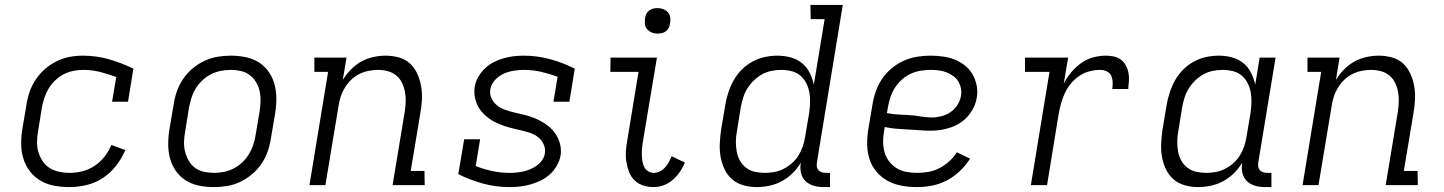

<svg xmlns="http://www.w3.org/2000/svg" viewBox="-20 -755 5890 783"><path d="M263 8Q232 8 202 2.5Q172 -3 146.5 -17.5Q121 -32 103 -55Q85 -78 76 -106Q67 -134 66.5 -165.5Q66 -197 71 -228L88 -328Q92 -355 101 -381Q110 -407 126 -431Q142 -455 164 -474Q186 -493 211.5 -505.5Q237 -518 264 -523Q291 -528 318 -528Q374 -528 425.5 -513Q477 -498 524 -475L502 -340H437L454 -441Q422 -453 388.5 -461.5Q355 -470 320 -470Q300 -470 279.5 -466Q259 -462 240.5 -452.5Q222 -443 206 -428Q190 -413 179 -395Q168 -377 161.5 -357.5Q155 -338 151 -318L135 -218Q131 -197 131 -175Q131 -153 137 -133.5Q143 -114 154.5 -97Q166 -80 183 -69.5Q200 -59 221 -54.5Q242 -50 264 -50Q290 -50 316 -56.5Q342 -63 365.5 -78.5Q389 -94 406.5 -116.5Q424 -139 434 -164L491 -143Q477 -110 454 -80Q431 -50 400 -29.5Q369 -9 333.5 -0.5Q298 8 263 8Z M852 8Q821 8 791.5 2Q762 -4 738 -19Q714 -34 697.5 -57.5Q681 -81 673.5 -109Q666 -137 666 -167Q666 -197 671 -228L688 -328Q692 -355 701 -381.5Q710 -408 726 -432Q742 -456 764.5 -475Q787 -494 813.5 -506.5Q840 -519 867 -523.5Q894 -528 921 -528Q952 -528 981.5 -522Q1011 -516 1035 -501Q1059 -486 1075.5 -462.5Q1092 -439 1099.5 -411Q1107 -383 1107 -353Q1107 -323 1102 -292L1085 -192Q1081 -165 1072 -138.5Q1063 -112 1047 -88Q1031 -64 1008.5 -45Q986 -26 960 -13.5Q934 -1 906.5 3.5Q879 8 852 8ZM853 -50Q873 -50 893 -54Q913 -58 932 -67.5Q951 -77 967 -92Q983 -107 994 -124.5Q1005 -142 1012 -162Q1019 -182 1022 -202L1039 -302Q1042 -323 1042.5 -344Q1043 -365 1038.5 -384.5Q1034 -404 1023.5 -421Q1013 -438 997.5 -449.5Q982 -461 962 -465.5Q942 -470 921 -470Q901 -470 880.5 -466Q860 -462 841 -452.5Q822 -443 806 -428Q790 -413 779 -395.5Q768 -378 761.5 -358Q755 -338 751 -318L735 -218Q731 -197 730.5 -176Q730 -155 735 -135.5Q740 -116 750 -99Q760 -82 775.5 -70.5Q791 -59 811.5 -54.5Q832 -50 853 -50Z M1242 0 1318 -462H1262V-520H1393L1378 -429Q1392 -452 1411 -471.5Q1430 -491 1453.5 -504Q1477 -517 1502.5 -522.5Q1528 -528 1552 -528Q1581 -528 1607.5 -520.5Q1634 -513 1652.5 -495.5Q1671 -478 1682 -453.5Q1693 -429 1697.5 -402.5Q1702 -376 1700.5 -348Q1699 -320 1694 -292L1655 -58H1711L1712 0H1581L1631 -302Q1634 -322 1634.5 -342.5Q1635 -363 1631 -382.5Q1627 -402 1618.5 -419Q1610 -436 1595 -448Q1580 -460 1560.5 -465Q1541 -470 1521 -470Q1502 -470 1482.5 -466Q1463 -462 1445 -453Q1427 -444 1412.5 -430Q1398 -416 1387 -398.5Q1376 -381 1370 -362.5Q1364 -344 1361 -325L1307 0Z M2059 8Q2002 8 1949 -6.5Q1896 -21 1849 -45L1873 -187H1938L1920 -78Q1952 -65 1987 -57.5Q2022 -50 2059 -50Q2073 -50 2087 -51.5Q2101 -53 2115 -56Q2129 -59 2143 -65Q2157 -71 2169.5 -80Q2182 -89 2191 -102Q2200 -115 2202 -129Q2205 -148 2197.5 -165.5Q2190 -183 2176 -194.5Q2162 -206 2144.5 -212Q2127 -218 2109 -222.5Q2091 -227 2073 -231Q2055 -235 2037.5 -241Q2020 -247 2003 -255Q1986 -263 1972 -273.5Q1958 -284 1946 -297.5Q1934 -311 1926.5 -327.5Q1919 -344 1916 -362.5Q1913 -381 1916 -401Q1919 -421 1930 -440.5Q1941 -460 1957 -475.5Q1973 -491 1992.5 -501Q2012 -511 2032.5 -517Q2053 -523 2073.5 -525.5Q2094 -528 2115 -528Q2171 -528 2224 -513.5Q2277 -499 2324 -475L2302 -340H2237L2254 -442Q2221 -454 2187 -462Q2153 -470 2116 -470Q2096 -470 2074.5 -466.5Q2053 -463 2034 -454.5Q2015 -446 1999 -429Q1983 -412 1980 -392Q1976 -372 1984 -355Q1992 -338 2005.5 -326.5Q2019 -315 2036.5 -308.5Q2054 -302 2072 -297.5Q2090 -293 2108.5 -289Q2127 -285 2144.5 -279Q2162 -273 2178 -265Q2194 -257 2209 -246.5Q2224 -236 2235.5 -222.5Q2247 -209 2255 -192.5Q2263 -176 2266 -157.5Q2269 -139 2266 -120Q2262 -99 2250.5 -79Q2239 -59 2222.5 -44Q2206 -29 2185.5 -19Q2165 -9 2144 -3Q2123 3 2101.5 5.5Q2080 8 2059 8Z M2646 8Q2624 8 2603.5 1.5Q2583 -5 2568 -19.5Q2553 -34 2545.5 -53.5Q2538 -73 2534.5 -94.5Q2531 -116 2532.5 -138Q2534 -160 2538 -182L2584 -462H2469L2470 -520H2659L2601 -173Q2599 -160 2598 -147Q2597 -134 2597.5 -121.5Q2598 -109 2600 -96.5Q2602 -84 2607.5 -73.5Q2613 -63 2623.5 -56.5Q2634 -50 2646 -50Q2659 -50 2671 -56Q2683 -62 2692 -72Q2701 -82 2707.5 -94Q2714 -106 2719 -118L2773 -92Q2765 -72 2752.5 -54Q2740 -36 2723.5 -21.5Q2707 -7 2686.5 0.5Q2666 8 2646 8ZM2662 -618Q2649 -618 2638 -622.5Q2627 -627 2619 -636Q2611 -645 2610 -657.5Q2609 -670 2611 -683Q2612 -691 2616.5 -699.5Q2621 -708 2628.5 -713Q2636 -718 2644.5 -720Q2653 -722 2661 -722Q2674 -722 2685.5 -717.5Q2697 -713 2704.5 -704Q2712 -695 2713.5 -682.5Q2715 -670 2712 -657Q2711 -649 2706.5 -640.5Q2702 -632 2695 -627Q2688 -622 2679 -620Q2670 -618 2662 -618Z M3066 8Q3038 8 3011.5 0.5Q2985 -7 2965.5 -24Q2946 -41 2934.5 -65.5Q2923 -90 2918.5 -116.5Q2914 -143 2915.5 -171.5Q2917 -200 2921 -228L2938 -328Q2942 -353 2950.5 -378.5Q2959 -404 2972 -427.5Q2985 -451 3005 -471Q3025 -491 3049 -504Q3073 -517 3099 -522.5Q3125 -528 3151 -528Q3178 -528 3204 -521Q3230 -514 3250 -498Q3270 -482 3281.5 -459Q3293 -436 3299 -410L3343 -677H3286L3285 -735H3417L3312 -96Q3310 -86 3311 -77Q3312 -68 3317.5 -61.5Q3323 -55 3331.5 -52.5Q3340 -50 3349 -50H3365V8H3339Q3318 8 3298.5 2.5Q3279 -3 3265 -16.5Q3251 -30 3246.5 -50.5Q3242 -71 3246 -92Q3232 -68 3212 -48.5Q3192 -29 3168 -16Q3144 -3 3117.5 2.5Q3091 8 3066 8ZM3099 -50Q3118 -50 3137.5 -53.5Q3157 -57 3175 -66Q3193 -75 3209 -89Q3225 -103 3236 -120.5Q3247 -138 3253.5 -157Q3260 -176 3263 -195L3280 -295Q3283 -316 3283.5 -337.5Q3284 -359 3280.5 -379Q3277 -399 3267.5 -417Q3258 -435 3243 -447.5Q3228 -460 3207.5 -465Q3187 -470 3166 -470Q3147 -470 3126.5 -466Q3106 -462 3088 -452Q3070 -442 3054.5 -427Q3039 -412 3028 -394.5Q3017 -377 3011 -357.5Q3005 -338 3001 -318L2985 -218Q2981 -198 2981 -177Q2981 -156 2984.5 -136.5Q2988 -117 2997.5 -100Q3007 -83 3022.5 -71Q3038 -59 3058 -54.5Q3078 -50 3099 -50Z M3720 8Q3688 8 3657.5 2.5Q3627 -3 3601 -17Q3575 -31 3555.5 -53.5Q3536 -76 3526.5 -104.5Q3517 -133 3516.5 -164.5Q3516 -196 3521 -228L3538 -328Q3542 -355 3551.5 -382Q3561 -409 3577 -433Q3593 -457 3616.5 -476.5Q3640 -496 3666 -507.5Q3692 -519 3719.5 -523.5Q3747 -528 3774 -528Q3800 -528 3825.5 -524.5Q3851 -521 3873.5 -512Q3896 -503 3915 -488Q3934 -473 3946 -452Q3958 -431 3963 -406Q3968 -381 3963 -355Q3960 -336 3950.5 -316.5Q3941 -297 3927 -281Q3913 -265 3895 -253.5Q3877 -242 3856.5 -235Q3836 -228 3816 -225Q3796 -222 3776 -222Q3752 -222 3729 -224Q3706 -226 3682 -227Q3658 -228 3634.5 -230Q3611 -232 3588 -237L3585 -218Q3581 -196 3581.5 -174Q3582 -152 3588 -132Q3594 -112 3607 -95.5Q3620 -79 3637.5 -68.5Q3655 -58 3676.5 -54Q3698 -50 3720 -50Q3743 -50 3766 -54Q3789 -58 3810.5 -69Q3832 -80 3851 -97Q3870 -114 3882 -134L3936 -108Q3919 -81 3894.5 -57.5Q3870 -34 3841 -19Q3812 -4 3781 2Q3750 8 3720 8ZM3780 -276Q3799 -276 3819 -281Q3839 -286 3856 -297.5Q3873 -309 3884.5 -327Q3896 -345 3899 -364Q3902 -380 3898.5 -396Q3895 -412 3887 -424.5Q3879 -437 3866 -446Q3853 -455 3838.5 -460.5Q3824 -466 3808 -468Q3792 -470 3775 -470Q3755 -470 3734 -466.5Q3713 -463 3693.5 -454Q3674 -445 3657.5 -430Q3641 -415 3629.5 -397Q3618 -379 3611.5 -359Q3605 -339 3601 -318L3597 -294Q3620 -289 3643 -288Q3666 -287 3689.5 -285.5Q3713 -284 3735 -280Q3757 -276 3780 -276Z M4184 0 4260 -462H4160V-520H4336L4318 -414Q4330 -438 4348.5 -460Q4367 -482 4389.5 -498Q4412 -514 4438 -521Q4464 -528 4490 -528Q4507 -528 4523 -524.5Q4539 -521 4551.5 -511.5Q4564 -502 4571.5 -488Q4579 -474 4582 -458.5Q4585 -443 4584 -426Q4583 -409 4581 -392H4516Q4518 -406 4517.5 -420.5Q4517 -435 4511.5 -446.5Q4506 -458 4493.5 -464Q4481 -470 4467 -470Q4446 -470 4424 -464.5Q4402 -459 4382.5 -446Q4363 -433 4348 -415Q4333 -397 4323.5 -377Q4314 -357 4308 -336Q4302 -315 4298 -294L4250 0Z M4866 8Q4838 8 4811.5 0.5Q4785 -7 4765.5 -24Q4746 -41 4734.5 -65.5Q4723 -90 4718.5 -116.5Q4714 -143 4715.5 -171.5Q4717 -200 4721 -228L4738 -328Q4742 -353 4750.5 -378.5Q4759 -404 4772 -427.5Q4785 -451 4805 -471Q4825 -491 4849 -504Q4873 -517 4899 -522.5Q4925 -528 4951 -528Q4978 -528 5004 -521Q5030 -514 5050 -498Q5070 -482 5081.5 -459Q5093 -436 5099 -410L5117 -520H5182L5112 -96Q5110 -86 5111 -77Q5112 -68 5117.5 -61.5Q5123 -55 5131.5 -52.5Q5140 -50 5149 -50H5165V8H5139Q5118 8 5098.5 2.5Q5079 -3 5065 -16.5Q5051 -30 5046.5 -50.5Q5042 -71 5046 -92Q5032 -68 5012 -48.5Q4992 -29 4968 -16Q4944 -3 4917.5 2.5Q4891 8 4866 8ZM4899 -50Q4918 -50 4937.5 -53.5Q4957 -57 4975 -66Q4993 -75 5009 -89Q5025 -103 5036 -120.5Q5047 -138 5053.5 -157Q5060 -176 5063 -195L5080 -295Q5083 -316 5083.5 -337.5Q5084 -359 5080.5 -379Q5077 -399 5067.5 -417Q5058 -435 5043 -447.5Q5028 -460 5007.5 -465Q4987 -470 4966 -470Q4947 -470 4926.5 -466Q4906 -462 4888 -452Q4870 -442 4854.5 -427Q4839 -412 4828 -394.5Q4817 -377 4811 -357.5Q4805 -338 4801 -318L4785 -218Q4781 -198 4781 -177Q4781 -156 4784.5 -136.5Q4788 -117 4797.5 -100Q4807 -83 4822.5 -71Q4838 -59 4858 -54.5Q4878 -50 4899 -50Z M5292 0 5368 -462H5312V-520H5443L5428 -429Q5442 -452 5461 -471.5Q5480 -491 5503.5 -504Q5527 -517 5552.5 -522.5Q5578 -528 5602 -528Q5631 -528 5657.5 -520.5Q5684 -513 5702.5 -495.5Q5721 -478 5732 -453.5Q5743 -429 5747.5 -402.5Q5752 -376 5750.5 -348Q5749 -320 5744 -292L5705 -58H5761L5762 0H5631L5681 -302Q5684 -322 5684.5 -342.5Q5685 -363 5681 -382.5Q5677 -402 5668.5 -419Q5660 -436 5645 -448Q5630 -460 5610.5 -465Q5591 -470 5571 -470Q5552 -470 5532.5 -466Q5513 -462 5495 -453Q5477 -444 5462.5 -430Q5448 -416 5437 -398.5Q5426 -381 5420 -362.5Q5414 -344 5411 -325L5357 0Z"/></svg>

Font: Iosevka Etoile Light
Style: Italic
Weight: 300
Italic angle: -9°
Designer: Belleve Invis
Foundry: Belleve Invis
Version: Version 22.1.2; ttfautohint (v1.8.4)